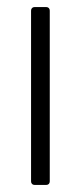

<svg xmlns="http://www.w3.org/2000/svg" viewBox="-20 -524 229 544"><path d="M78 0H111C117 0 121 -4 121 -10V-494C121 -500 117 -504 111 -504H78C72 -504 68 -500 68 -494V-10C68 -4 72 0 78 0Z"/></svg>

Font: Barlow Semi Condensed Light
Style: Regular
Weight: 300
Width: 4
Designer: Jeremy Tribby
Foundry: Tribby Type
Version: Version 1.422;hotconv 1.0.109;makeotfexe 2.5.65596